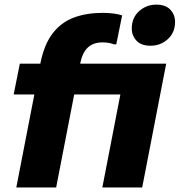

<svg xmlns="http://www.w3.org/2000/svg" viewBox="-20 -828 793 848"><path d="M644.8 -626Q604 -626 583 -648.2Q562 -670.5 562 -702Q562 -749.7 594.3 -778.7Q626.6 -807.6 670.4 -807.6Q711.2 -807.6 732.2 -785.4Q753.2 -763.1 753.2 -731.6Q753.2 -683.9 720.9 -654.9Q688.6 -626 644.8 -626ZM538 -546.8H714L608 0H432ZM52 0 158.6 -549.2Q175.3 -632.8 213.2 -681.5Q251.1 -730.1 306.9 -750.7Q362.6 -771.2 433.2 -771.2Q458.7 -771.2 481.9 -768.2Q505 -765.1 519.4 -759.8L493.6 -632.2H482.8Q473.4 -636.1 461.1 -638.4Q448.7 -640.8 432.6 -640.8Q392.3 -640.8 368.2 -618.4Q344.1 -596 334.6 -549.2L228 0ZM40.4 -410.8 67.6 -546.8H627.4L600.2 -410.8Z"/></svg>

Font: Kufam
Style: Italic
Weight: 400
Italic angle: -11°
Designer: Artur Schmal
Foundry: Original Type
Version: Version 1.301; ttfautohint (v1.8.3)